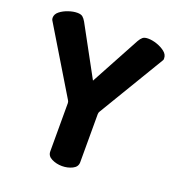

<svg xmlns="http://www.w3.org/2000/svg" viewBox="-133 -835 856 940"><g transform="rotate(20 295.0 -365.5)"><path d="M295 0Q266 0 241.5 -12Q217 -24 217 -48V-299Q217 -307 213 -313L6 -656Q5 -659 4.5 -662Q4 -665 4 -667Q4 -686 21.5 -700Q39 -714 64 -722.5Q89 -731 110 -731Q129 -731 138 -723.5Q147 -716 155 -702L295 -445L434 -702Q442 -716 451 -723.5Q460 -731 479 -731Q501 -731 525.5 -722.5Q550 -714 567.5 -700Q585 -686 585 -667Q585 -665 585 -662Q585 -659 583 -656L377 -313Q373 -307 373 -299V-48Q373 -24 348.5 -12Q324 0 295 0Z"/></g></svg>

Font: Dosis ExtraLight ExtraBold
Style: Regular
Weight: 800
Version: Version 3.001; ttfautohint (v1.8.2)